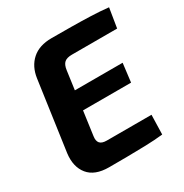

<svg xmlns="http://www.w3.org/2000/svg" viewBox="-162 -820 909 949"><g transform="rotate(-30 292.5 -345.5)"><path d="M262 -693Q318 -693 374.5 -692.5Q431 -692 485 -690Q539 -688 585 -683L567 -572H309Q280 -572 266 -560Q252 -548 248 -518L200 -170Q196 -144 207 -131Q218 -118 246 -118H501L498 -7Q452 -2 399.5 -0.5Q347 1 293.5 1.5Q240 2 190 2Q109 2 72.5 -43Q36 -88 45 -161L101 -557Q110 -620 151 -656.5Q192 -693 262 -693ZM99 -412H506L493 -306H83Z"/></g></svg>

Font: Exo 2
Style: Bold Italic
Weight: 700
Italic angle: -8°
Designer: Natanael Gama
Foundry: Natanael Gama
Version: Version 2.010